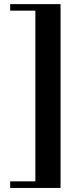

<svg xmlns="http://www.w3.org/2000/svg" viewBox="-20 -780 376 938"><path d="M29.8 138.2V106H152.8V-728H29.8V-759.8H275.9V138.2Z"/></svg>

Font: Fin Serif Display
Style: Italic
Weight: 400
Designer: J. Blake Harris
Version: Version 1.006;FEAKit 1.0